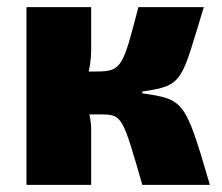

<svg xmlns="http://www.w3.org/2000/svg" viewBox="-20 -517 620 537"><path d="M378 -256V-261C494 -278 486 -288 550 -497H367C324 -331 321 -317 250 -317H228C233 -338 235 -360 235 -380V-497H54V0H235V-157C235 -169 233 -183 230 -197H262C322 -197 323 -191 378 0H567C498 -235 496 -239 378 -256Z"/></svg>

Font: Exo 2 Extra Bold
Style: Regular
Weight: 800
Designer: Natanael Gama
Version: Version 1.001;PS 001.001;hotconv 1.0.88;makeotf.lib2.5.64775